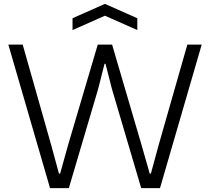

<svg xmlns="http://www.w3.org/2000/svg" viewBox="-20 -970 1082 990"><path d="M23 -740H97L244 -222L284 -75H290L331 -222L484 -740H558L710 -222L752 -75H758L798 -222L946 -740H1020L805 0H708L557 -512L524 -641H519L486 -511L335 0H238ZM354 -876 521 -950 688 -876V-815L521 -889L354 -815Z"/></svg>

Font: Encode Sans Wide
Style: Light
Weight: 300
Designer: Pablo Impallari, Andres Torresi
Foundry: Pablo Impallari, Andres Torresi
Version: Version 1.000; ttfautohint (v1.00) -l 8 -r 50 -G 200 -x 14 -